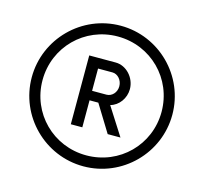

<svg xmlns="http://www.w3.org/2000/svg" viewBox="-109 -883 1080 1016"><g transform="rotate(15 430.5 -375.0)"><path d="M431 -760C219 -760 46 -587 46 -375C46 -163 219 10 431 10C643 10 816 -163 816 -375C816 -587 643 -760 431 -760ZM431 -50C249 -50 105 -194 105 -375C105 -557 249 -701 431 -701C613 -701 757 -557 757 -375C757 -194 613 -50 431 -50ZM582 -188 485 -340C531 -352 564 -398 564 -448C564 -510 514 -565 455 -565H310V-188H373V-336H421L512 -188ZM452 -388H373V-510H452C481 -510 506 -482 506 -448C506 -414 481 -388 452 -388Z"/></g></svg>

Font: Oakes Medium
Style: Regular
Weight: 500
Designer: Samuel Oakes
Foundry: Samuel Oakes
Version: Version 1.003;PS 001.003;hotconv 1.0.88;makeotf.lib2.5.64775